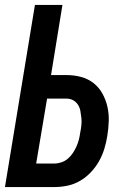

<svg xmlns="http://www.w3.org/2000/svg" viewBox="-24 -755 519 775"><path d="M-4 0 117 -735H228L182 -452H244Q275 -452 303 -444.5Q331 -437 353 -420Q375 -403 389 -378Q403 -353 409.5 -324.5Q416 -296 415 -266Q414 -236 409 -206Q405 -180 397 -154Q389 -128 375.5 -104Q362 -80 342.5 -59.5Q323 -39 299 -25Q275 -11 248.5 -5.5Q222 0 196 0ZM122 -95H196Q210 -95 224.5 -100Q239 -105 250.5 -115Q262 -125 270.5 -138Q279 -151 285 -164.5Q291 -178 294.5 -192Q298 -206 300 -221Q303 -235 304.5 -250Q306 -265 304.5 -279Q303 -293 300.5 -307Q298 -321 290.5 -332.5Q283 -344 271 -350.5Q259 -357 244 -357H166Z"/></svg>

Font: Iosevka QP
Style: Bold Italic
Weight: 700
Italic angle: -9°
Designer: Belleve Invis
Foundry: Belleve Invis
Version: Version 20.0.0; ttfautohint (v1.8.4)